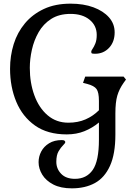

<svg xmlns="http://www.w3.org/2000/svg" viewBox="-20 -752 731 1050"><path d="M373 278Q312 278 271.5 257Q231 236 211 203Q191 170 191 135Q191 104 205.5 76.5Q220 49 248.5 31.5Q277 14 318 14Q329 14 333 17.5Q337 21 337 25Q337 31 325 42.5Q313 54 300.5 75Q288 96 288 133Q288 171 314.5 198.5Q341 226 390 226Q453 226 487 177.5Q521 129 521 12V-82Q485 -52 441.5 -34.5Q398 -17 345 -17Q240 -17 171.5 -65.5Q103 -114 69 -195.5Q35 -277 35 -376Q35 -447 55 -511Q75 -575 116.5 -624.5Q158 -674 220 -703Q282 -732 366 -732Q437 -732 491 -712Q545 -692 576 -657Q607 -622 607 -575Q607 -523 576.5 -490.5Q546 -458 500 -458Q484 -458 481.5 -460.5Q479 -463 479 -470Q479 -475 486.5 -485.5Q494 -496 501.5 -514.5Q509 -533 509 -561Q509 -612 470 -644Q431 -676 366 -676Q303 -676 260 -648.5Q217 -621 191.5 -576.5Q166 -532 154.5 -480.5Q143 -429 143 -381Q143 -299 168 -230.5Q193 -162 240.5 -121.5Q288 -81 354 -81Q406 -81 447.5 -99Q489 -117 521 -149V-200Q521 -247 508 -265Q495 -283 457 -293L434 -299L446 -333H656L669 -317L656 -299Q632 -265 621.5 -229Q611 -193 611 -132V-16Q611 90 581.5 155Q552 220 499 249Q446 278 373 278Z"/></svg>

Font: Gabriela
Style: Regular
Weight: 400
Designer: Eduardo Rodriguez Tunni
Foundry: Eduardo Rodriguez Tunni
Version: Version 2.001;gftools[0.9.26]